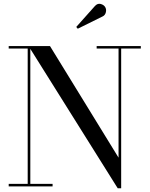

<svg xmlns="http://www.w3.org/2000/svg" viewBox="-20 -996 799 1026"><path d="M529 -908.5 395.5 -842.5 387.5 -852 486.5 -963Q501 -979.5 518.2 -974.8Q535.5 -970 542.5 -957.5Q549.5 -945 545.5 -929.8Q541.5 -914.5 529 -908.5ZM26.5 -13.5H128V-736.5H26.5V-750H247L613.5 -153.5V-736.5H496.5V-750H732.5V-736.5H627.5V10H609L142 -735V-13.5H261V0H26.5Z"/></svg>

Font: Bodoni* 16
Style: Regular
Weight: 400
Version: Version 2.2